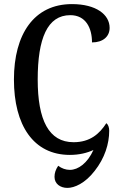

<svg xmlns="http://www.w3.org/2000/svg" viewBox="-20 -746 588 937"><path d="M309 171C343 171 395 149 442 88C491 26 513 -44 513 -108C513 -124 508 -138 499 -145C465 -92 419 -52 339 -52C218 -52 164 -160 164 -358C164 -558 211 -672 323 -672C399 -672 429 -609 429 -539C483 -539 515 -568 515 -610C515 -675 449 -726 331 -726C146 -726 48 -579 48 -358C48 -135 143 10 321 10C367 10 406 0 436 -14C407 50 362 83 321 83C301 83 281 76 264 63C252 81 246 98 246 117C246 151 274 171 309 171Z"/></svg>

Font: Noto Serif Georgian Condensed Medium
Style: Regular
Weight: 500
Width: 3
Designer: Monotype Design Team, Akaki Razmadze
Foundry: Google LLC
Version: Version 2.003